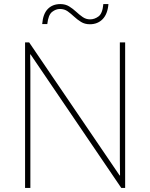

<svg xmlns="http://www.w3.org/2000/svg" viewBox="-20 -922 738 942"><path d="M594 0H575L130 -655H128Q129 -612 129 -577Q129 -542 129 -502V0H103V-714H123L567 -61H569Q568 -99 568 -138Q568 -177 568 -211V-714H594ZM187 -804Q191 -854 214.5 -878Q238 -902 276 -902Q301 -902 319.5 -890.5Q338 -879 353.5 -864.5Q369 -850 385.5 -838.5Q402 -827 422 -827Q444 -827 463.5 -841.5Q483 -856 487 -902H512Q508 -853 483.5 -828Q459 -803 421 -803Q396 -803 377.5 -814.5Q359 -826 343.5 -840.5Q328 -855 312 -866.5Q296 -878 274 -878Q254 -878 235.5 -863.5Q217 -849 212 -804Z"/></svg>

Font: Noto Sans Khmer UI Thin
Style: Regular
Weight: 100
Designer: Danh Hong and the Monotype Design Team
Foundry: Monotype Imaging Inc.
Version: Version 2.002; ttfautohint (v1.8.4.7-5d5b)